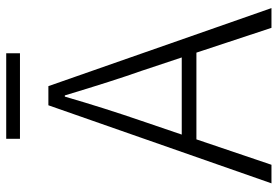

<svg xmlns="http://www.w3.org/2000/svg" viewBox="-160 -746 906 627"><g transform="rotate(-90 293.5 -433.0)"><path d="M432.6 -866.2V-821.3H153.3V-866.2ZM167 -293H418.9L375 -424.8Q342.8 -515.6 294.9 -674.8H291Q253.9 -546.9 211.9 -424.8ZM515.6 0 434.6 -245.1H151.4L68.4 0H7.8L262.7 -728.5H325.2L580.1 0Z"/></g></svg>

Font: Taipei Sans TC Beta Light
Style: Regular
Weight: 300
Designer: JT Foundry
Foundry: JT Foundry
Version: Version 1.000